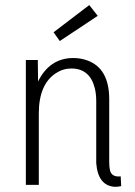

<svg xmlns="http://www.w3.org/2000/svg" viewBox="-20 -723 527 751"><path d="M452.1 -33.2Q417 -29.3 410.2 -56.6Q407.2 -69.3 407.2 -90.8V-335Q407.2 -455.1 322.3 -486.3Q296.9 -496.1 265.6 -496.1Q173.8 -495.1 128.9 -404.3L127.9 -488.3H81.1V0H131.8V-279.3Q131.8 -392.6 198.2 -436.5Q226.6 -455.1 258.8 -455.1Q331.1 -455.1 350.6 -378.9Q356.4 -355.5 356.4 -328.1V-85Q363.3 3.9 429.7 7.8Q442.4 7.8 454.1 4.9ZM362.3 -661.1 329.1 -703.1 189.5 -596.7 213.9 -562.5Z"/></svg>

Font: Yaldevi Colombo Light
Style: Regular
Weight: 300
Designer: Sol Matas, Denzil Rajitha, Kosala Senevirathne and Pathum Egodawatta
Foundry: Mooniak
Version: Version 1.020 ; ttfautohint (v1.6)